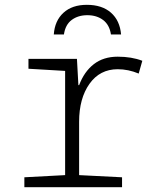

<svg xmlns="http://www.w3.org/2000/svg" viewBox="-20 -776 640 796"><path d="M81 -41 250 -50V-482L98 -491V-532H299L305 -423H308Q329 -479 369 -510Q409 -541 468 -541Q526 -541 570 -524L555 -471Q512 -489 468 -489Q394 -489 351 -428.5Q308 -368 308 -271V-50L486 -41V0H81ZM482 -633H440Q434 -673 407.5 -693Q381 -713 342 -713Q304 -713 277.5 -693.5Q251 -674 245 -633H203Q207 -690 243 -723Q279 -756 340 -756Q403 -756 440 -723.5Q477 -691 482 -633Z"/></svg>

Font: Noto Sans Mono UI Light
Style: Regular
Weight: 300
Monospace: yes
Designer: Monotype Design team
Foundry: Monotype Imaging Inc.
Version: Version 1.000